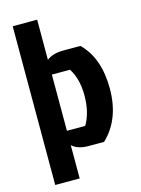

<svg xmlns="http://www.w3.org/2000/svg" viewBox="-126 -771 727 993"><g transform="rotate(-15 237.0 -275.0)"><path d="M43 -700H174V-485Q206 -511 265 -511H355Q445 -423 445 -259Q445 -95 345 0H260Q205 0 174 -28V150H43ZM174 -105H272Q309 -168 309 -258Q309 -348 271 -406H174Z"/></g></svg>

Font: Jockey One
Style: Regular
Weight: 400
Designer: TypeTogether
Foundry: TypeTogether
Version: Version 1.002